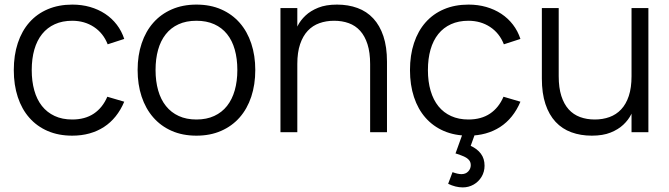

<svg xmlns="http://www.w3.org/2000/svg" viewBox="-20 -575 2910 835"><path d="M294 15Q334.3 15 368.9 5.4Q403.5 -4.2 432.1 -22.8Q460.7 -41.3 482.9 -69Q505.2 -96.7 520.3 -132.7L446.7 -154.3Q426.3 -106.7 388.2 -81Q350 -55.3 294 -55.3Q250.5 -55.3 217.6 -70.7Q184.7 -86 162.4 -114.1Q140.2 -142.2 129.1 -181.9Q118 -221.7 118 -270Q118 -320 129.4 -359.6Q140.8 -399.2 163.2 -427.1Q185.7 -455 218.5 -469.8Q251.3 -484.7 294 -484.7Q347.5 -484.7 388.4 -457.8Q429.3 -430.8 448.3 -382.3L520.3 -405.7Q509 -440.2 487.8 -467.8Q466.5 -495.5 437.2 -514.9Q407.8 -534.3 371.7 -544.7Q335.5 -555 294.7 -555Q235.3 -555 188.1 -535Q140.8 -515 107.9 -477.8Q75 -440.7 57.5 -387.9Q40 -335.2 40 -270Q40 -205.5 57.4 -152.8Q74.8 -100 107.7 -62.8Q140.5 -25.5 187.6 -5.2Q234.7 15 294 15Z M834.2 15Q894.2 15 941.6 -5.8Q989 -26.5 1022.1 -64.1Q1055.2 -101.7 1072.7 -154.3Q1090.2 -207 1090.2 -270.7Q1090.2 -333.3 1072.8 -385.7Q1055.5 -438 1022.6 -475.6Q989.7 -513.2 942.2 -534.1Q894.8 -555 834.2 -555Q774.7 -555 727.2 -534.3Q679.8 -513.7 646.8 -476.3Q613.8 -439 596.2 -386.7Q578.5 -334.3 578.5 -270.7Q578.5 -207.7 595.8 -155.2Q613.2 -102.7 646.2 -64.8Q679.2 -26.8 726.6 -5.9Q774 15 834.2 15ZM834.2 -55.3Q790.7 -55.3 757.5 -70.5Q724.3 -85.7 701.8 -113.8Q679.3 -141.8 667.9 -181.7Q656.5 -221.5 656.5 -270.7Q656.5 -319 667.5 -358.3Q678.5 -397.7 700.7 -425.8Q722.8 -454 756.2 -469.3Q789.5 -484.7 834.2 -484.7Q878.2 -484.7 911.6 -469.7Q945 -454.7 967.3 -426.9Q989.7 -399.2 1000.9 -359.5Q1012.2 -319.8 1012.2 -270.7Q1012.2 -221.8 1000.9 -182.2Q989.7 -142.7 967.4 -114.4Q945.2 -86.2 911.8 -70.8Q878.5 -55.3 834.2 -55.3Z M1589.7 -296.5Q1589.7 -347 1578.2 -382.7Q1566.8 -418.3 1546.3 -441Q1525.8 -463.7 1496.9 -474.2Q1468 -484.7 1433 -484.7Q1398.3 -484.7 1369.1 -474.2Q1339.8 -463.8 1318.5 -441.2Q1297.2 -418.5 1285.1 -382.8Q1273 -347 1273 -296.5L1256.3 -416.7Q1262.2 -438.2 1274.5 -462.5Q1286.8 -486.8 1308.7 -507.4Q1330.5 -528 1364 -541.5Q1397.5 -555 1445.7 -555Q1494.3 -555 1534.5 -540.3Q1574.7 -525.7 1603.2 -495Q1631.8 -464.3 1647.4 -417.6Q1663 -370.8 1663 -306.7V0H1589.7ZM1199.7 0V-540H1273V0Z M1992.7 240Q2018 240 2039.8 227.7Q2061.5 215.3 2074.4 193.7Q2087.3 172 2087.3 145.7Q2087.3 114.7 2071.2 93.3Q2055.2 72 2027 59.3L2052.3 -10.7L1998 -10.3L1961 92.3Q1962 92.8 1962.8 93Q1963.7 93.2 1964.7 93.3Q1986 100.3 1998.3 105.8Q2010.7 111.3 2019 120.3Q2027.3 129.3 2027.3 143.3Q2027.3 159 2016.2 170.7Q2005.2 182.3 1986.7 182.3Q1971.2 182.3 1948 173.7L1929 224.3Q1961.5 240 1992.7 240ZM2017 15Q2057.3 15 2091.9 5.4Q2126.5 -4.2 2155.1 -22.8Q2183.7 -41.3 2205.9 -69Q2228.2 -96.7 2243.3 -132.7L2169.7 -154.3Q2149.3 -106.7 2111.2 -81Q2073 -55.3 2017 -55.3Q1974.8 -55.3 1942.1 -70.2Q1909.3 -85 1886.9 -112.6Q1864.5 -140.2 1852.8 -180.1Q1841 -220 1841 -270Q1841 -320 1852.4 -359.6Q1863.8 -399.2 1886.2 -427.1Q1908.7 -455 1941.5 -469.8Q1974.3 -484.7 2017 -484.7Q2070.5 -484.7 2111.4 -457.8Q2152.3 -430.8 2171.3 -382.3L2243.3 -405.7Q2232 -440.2 2210.8 -467.8Q2189.5 -495.5 2160.2 -514.9Q2130.8 -534.3 2094.7 -544.7Q2058.5 -555 2017.7 -555Q1958.3 -555 1911.1 -535Q1863.8 -515 1830.9 -477.8Q1798 -440.7 1780.5 -387.9Q1763 -335.2 1763 -270Q1763 -205.5 1780.4 -152.8Q1797.8 -100 1830.7 -62.8Q1863.5 -25.5 1910.6 -5.2Q1957.7 15 2017 15Z M2409.8 -243.5Q2409.8 -193.5 2421.2 -157.8Q2432.7 -122 2453.2 -99.3Q2473.7 -76.7 2502.6 -66Q2531.5 -55.3 2566.5 -55.3Q2601.2 -55.3 2630.6 -65.9Q2660 -76.5 2681.3 -99.2Q2702.7 -121.8 2714.6 -157.6Q2726.5 -193.3 2726.5 -243.5L2743.2 -123.3Q2737.3 -102 2725 -77.6Q2712.7 -53.2 2690.8 -32.6Q2669 -12 2635.5 1.5Q2602 15 2553.8 15Q2505.2 15 2465 0.3Q2424.8 -14.3 2396.2 -45Q2367.7 -75.7 2352.1 -122.4Q2336.5 -169.2 2336.5 -233.3V-540H2409.8ZM2799.8 -540V0H2726.5V-540Z"/></svg>

Font: Vela Sans GX ExtLt
Style: Regular
Weight: 200
Designer: Principal design: Mikhail Sharanda - project Manrope.
Design modification: Ravid Balaliev
Foundry: Mikhail Sharanda
Version: Version 1.001